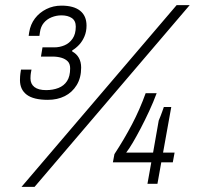

<svg xmlns="http://www.w3.org/2000/svg" viewBox="-20 -718 784 750"><path d="M64 12 670 -698H721L115 12ZM167 -328Q111 -328 84.5 -348Q58 -368 58 -405Q58 -411 58.5 -419.5Q59 -428 62 -446H103Q100 -431 99.5 -424Q99 -417 99 -412Q99 -390 114.5 -378Q130 -366 160 -366Q187 -366 208.5 -374.5Q230 -383 242 -401.5Q254 -420 254 -451Q254 -469 244.5 -478.5Q235 -488 219.5 -492.5Q204 -497 185 -497H140L146 -533H192Q213 -533 232 -541Q251 -549 263.5 -567Q276 -585 276 -614Q276 -637 260.5 -647.5Q245 -658 220 -658Q200 -658 181.5 -650.5Q163 -643 151 -628.5Q139 -614 136 -592L134 -578H92L94 -592Q99 -623 116.5 -646Q134 -669 161 -682.5Q188 -696 220 -696Q268 -696 293 -676Q318 -656 318 -618Q318 -595 310 -576Q302 -557 289.5 -543.5Q277 -530 262 -521V-517Q279 -508 288 -492Q297 -476 297 -454Q297 -414 279.5 -385.5Q262 -357 233 -342.5Q204 -328 167 -328ZM556 0 571 -84H421L427 -116Q465 -174 495.5 -232Q526 -290 549 -354H592Q579 -319 562.5 -283.5Q546 -248 529.5 -216.5Q513 -185 498.5 -160.5Q484 -136 473 -122H578L600 -247Q604 -257 607.5 -265.5Q611 -274 614 -283Q617 -292 620 -300H649L617 -122H662L655 -84H610L595 0Z"/></svg>

Font: Archivo SemiCondensed Thin
Style: Italic
Weight: 250
Width: 4
Italic angle: -10°
Designer: Hector Gatti
Foundry: Omnibus-Type
Version: Version 2.001